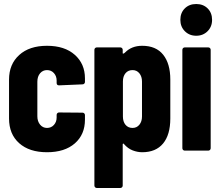

<svg xmlns="http://www.w3.org/2000/svg" viewBox="-20 -750 1103 956"><path d="M25 -160V-354Q25 -430 75.5 -476Q126 -522 214 -522Q302 -522 352.5 -477Q403 -432 403 -360V-342Q403 -337 399.5 -333.5Q396 -330 391 -330L274 -325Q262 -325 262 -337V-349Q262 -371 248.5 -386Q235 -401 214 -401Q193 -401 179.5 -385Q166 -369 166 -343V-171Q166 -146 179.5 -129.5Q193 -113 214 -113Q235 -113 248.5 -128Q262 -143 262 -165V-178Q262 -183 265.5 -186.5Q269 -190 274 -190L391 -189Q396 -189 399.5 -185.5Q403 -182 403 -177V-154Q403 -80 352.5 -36Q302 8 214 8Q126 8 75.5 -37Q25 -82 25 -160Z M828 -354V-160Q828 -79 792 -35.5Q756 8 688 8Q665 8 641 -1Q617 -10 597 -33Q595 -36 593 -35Q591 -34 591 -31V174Q591 179 587.5 182.5Q584 186 579 186H462Q457 186 453.5 182.5Q450 179 450 174V-502Q450 -507 453.5 -510.5Q457 -514 462 -514H579Q584 -514 587.5 -510.5Q591 -507 591 -502V-485Q591 -483 593 -483Q597 -483 602 -488Q635 -522 688 -522Q757 -522 792.5 -477.5Q828 -433 828 -354ZM640 -113Q661 -113 674 -129Q687 -145 687 -170V-344Q687 -369 674 -385Q661 -401 640 -401Q618 -401 605 -385.5Q592 -370 592 -344V-170Q592 -144 605 -128.5Q618 -113 640 -113Z M888 -12V-502Q888 -507 891.5 -510.5Q895 -514 900 -514H1017Q1022 -514 1025.5 -510.5Q1029 -507 1029 -502V-12Q1029 -7 1025.5 -3.5Q1022 0 1017 0H900Q895 0 891.5 -3.5Q888 -7 888 -12ZM957 -730Q992 -730 1014 -708Q1036 -686 1036 -651Q1036 -617 1013.5 -594.5Q991 -572 957 -572Q923 -572 900.5 -594.5Q878 -617 878 -651Q878 -686 900 -708Q922 -730 957 -730Z"/></svg>

Font: Barlow Condensed
Style: Bold
Weight: 700
Width: 3
Designer: Jeremy Tribby
Foundry: Tribby Type
Version: Version 1.500